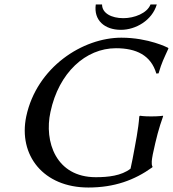

<svg xmlns="http://www.w3.org/2000/svg" viewBox="-20 -826 771 856"><path d="M571 -117 562 -74C521 -42 461 -36 407 -36C229 -36 176 -195 205 -327C242 -502 362 -611 497 -611C587 -611 653 -580 677 -498L687 -499C702 -550 709 -561 731 -610L729 -613C729 -613 643 -658 521 -658C349 -658 144 -527 97 -307C61 -134 173 10 374 10C490 10 580 -23 659 -80L660 -83C653 -94 658 -120 660 -131L661 -137C677 -212 688 -254 707 -307V-310C707 -310 689 -307 654 -307C620 -307 604 -310 604 -310L601 -307C597 -250 585 -192 571 -117ZM679 -806H651C636 -767 579 -745 530 -745C477 -745 435 -767 435 -806H407C397 -736 446 -693 519 -693C585 -693 658 -735 679 -806Z"/></svg>

Font: Libertinus Sans
Style: Italic
Weight: 400
Italic angle: -12°
Designer: Philipp H. Poll, Khaled Hosny
Foundry: Caleb Maclennan
Version: Version 7.050;RELEASE